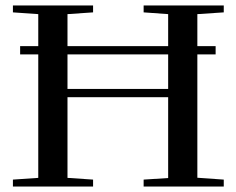

<svg xmlns="http://www.w3.org/2000/svg" viewBox="-20 -683 864 703"><path d="M27.3 0V-25.4L120.1 -31.7V-483.9H53.7V-514.2H120.1V-631.3L27.3 -637.7V-663.1H320.8V-637.7L227.1 -631.3V-514.2H595.7V-631.3L505.9 -637.7V-663.1H799.3V-637.7L702.6 -631.3V-514.2H769.5V-483.9H702.6V-32.2L799.3 -25.4V0H505.9V-25.4L595.7 -31.2V-327.1H227.1V-31.7L320.8 -25.4V0ZM227.1 -357.4H595.7V-483.9H227.1Z"/></svg>

Font: Elstob 18pt Medium
Style: Regular
Weight: 500
Designer: Peter S. Baker
Version: Version 1.015